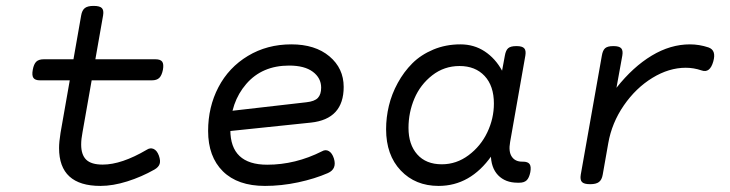

<svg xmlns="http://www.w3.org/2000/svg" viewBox="-20 -610 2438 641"><path d="M251 -558.6 182.1 -166.5Q177.2 -136.2 177.2 -115.7Q177.2 10.7 315.4 10.7Q356.9 10.7 404.8 -4.4Q452.6 -19.5 495.6 -43.9Q509.3 -51.8 512.9 -62.5Q516.6 -73.2 510.3 -90.8Q503.9 -107.9 492.7 -112.8Q481.4 -117.7 469.7 -109.9Q385.7 -60.5 322.8 -60.5Q284.7 -60.5 267.8 -76.9Q251 -93.3 251 -127.4Q251 -145.5 255.4 -168L324.2 -558.6Q327.1 -575.7 320.1 -583Q313 -590.3 292.5 -590.3Q272.5 -590.3 263.2 -583Q253.9 -575.7 251 -558.6ZM126 -412.1Q109.4 -412.1 101.1 -404.1Q92.8 -396 89.4 -377Q85.9 -357.9 91.6 -349.9Q97.2 -341.8 113.8 -341.8H486.8Q503.4 -341.8 511.7 -349.9Q520 -357.9 523.9 -377Q527.3 -396 521.5 -404.1Q515.6 -412.1 499 -412.1Z M674.8 -172.9Q674.8 -86.9 724.1 -38.1Q773.4 10.7 864.7 10.7Q919.4 10.7 975.3 -1.2Q1031.2 -13.2 1074.7 -32.2Q1105.5 -45.9 1094.7 -81.1Q1088.9 -99.1 1077.9 -105.5Q1066.9 -111.8 1055.2 -105Q966.3 -60.1 872.1 -60.1Q749 -60.1 749 -176.3Q749 -268.1 802 -329.6Q855 -391.1 945.3 -391.1Q996.6 -391.1 1024.4 -370.4Q1052.2 -349.6 1052.2 -317.4Q1052.2 -294.9 1041.3 -283.2Q1030.3 -271.5 1002.9 -268.6L738.8 -238.3L722.7 -169.9L1018.1 -200.7Q1127.4 -212.4 1127.4 -319.8Q1127.4 -381.8 1079.8 -421.9Q1032.2 -461.9 952.6 -461.9Q871.6 -461.9 807.6 -423.3Q743.7 -384.8 709.2 -318.8Q674.8 -252.9 674.8 -172.9Z M1269 -178.7Q1269 -92.3 1317.9 -40.8Q1366.7 10.7 1444.3 10.7Q1550.3 10.7 1621.1 -89.8L1618.7 -95.7Q1618.7 -50.3 1642.8 -25.1Q1667 0 1708 0H1713.4Q1730 0 1738.3 -8.1Q1746.6 -16.1 1750.5 -35.2Q1753.9 -54.2 1748 -62.3Q1742.2 -70.3 1725.6 -70.3H1723.1Q1699.7 -70.3 1688.5 -87.2Q1677.2 -104 1683.1 -136.2L1733.9 -424.3Q1736.8 -441.4 1730.2 -448.7Q1723.6 -456.1 1704.6 -456.1H1703.6Q1684.6 -456.1 1676.5 -449Q1668.5 -441.9 1665.5 -424.3L1656.2 -374Q1633.8 -415 1598.1 -438.5Q1562.5 -461.9 1517.1 -461.9Q1468.3 -461.9 1426.8 -444.6Q1385.3 -427.2 1356.7 -398.7Q1328.1 -370.1 1307.9 -333Q1287.6 -295.9 1278.3 -256.8Q1269 -217.8 1269 -178.7ZM1628.9 -264.2Q1628.9 -214.4 1606.9 -168.2Q1585 -122.1 1544.4 -91.8Q1503.9 -61.5 1455.1 -61.5Q1402.3 -61.5 1373 -94.5Q1343.8 -127.4 1343.8 -183.1Q1343.8 -234.4 1363.5 -281Q1383.3 -327.6 1423.1 -358.6Q1462.9 -389.6 1514.2 -389.6Q1566.9 -389.6 1597.9 -356.4Q1628.9 -323.2 1628.9 -264.2Z M2038.1 -316.9 2057.6 -424.3Q2060.5 -441.4 2054 -448.7Q2047.4 -456.1 2028.3 -456.1H2027.3Q2008.3 -456.1 2000.2 -449Q1992.2 -441.9 1989.3 -424.3L1918.9 -26.9Q1916 -9.8 1922.9 -2.4Q1929.7 4.9 1949.7 4.9H1950.7Q1970.2 4.9 1979.7 -2.4Q1989.3 -9.8 1992.2 -26.9L2010.7 -131.8Q2022.5 -199.7 2062.7 -258.1Q2103 -316.4 2158.2 -350.1Q2213.4 -383.8 2269.5 -383.8Q2295.9 -383.8 2321.8 -375Q2350.1 -364.7 2361.3 -404.8Q2372.1 -442.4 2345.2 -451.7Q2314.5 -461.9 2283.2 -461.9Q2218.3 -461.9 2155.8 -424.3Q2093.3 -386.7 2038.1 -316.9Z"/></svg>

Font: Courier Prime Code
Style: Italic
Weight: 400
Italic angle: -10°
Designer: Alan Dague-Greene
Foundry: Quote-Unquote Apps
Version: Version 3.18